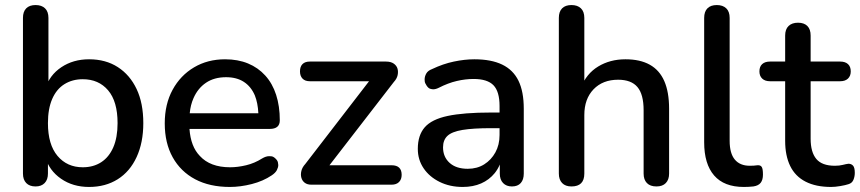

<svg xmlns="http://www.w3.org/2000/svg" viewBox="-20 -732 3408 761"><path d="M333 9Q269 9 222 -23.5Q175 -56 159 -110L170 -128V-44Q170 -20 157 -6.5Q144 7 121 7Q97 7 84 -6.5Q71 -20 71 -44V-661Q71 -686 84 -699Q97 -712 121 -712Q145 -712 158.5 -699Q172 -686 172 -661V-381H160Q176 -434 223 -465.5Q270 -497 333 -497Q399 -497 447 -466Q495 -435 521.5 -379Q548 -323 548 -244Q548 -167 521.5 -109.5Q495 -52 446.5 -21.5Q398 9 333 9ZM308 -69Q350 -69 381 -89Q412 -109 429 -148Q446 -187 446 -244Q446 -330 408.5 -374Q371 -418 308 -418Q267 -418 235.5 -398.5Q204 -379 187 -340Q170 -301 170 -244Q170 -159 208 -114Q246 -69 308 -69Z M891 9Q811 9 753.5 -21.5Q696 -52 664.5 -108.5Q633 -165 633 -243Q633 -319 664 -376Q695 -433 749 -465Q803 -497 872 -497Q923 -497 963 -480.5Q1003 -464 1031.5 -432.5Q1060 -401 1074.5 -356Q1089 -311 1089 -255Q1089 -238 1079 -229.5Q1069 -221 1049 -221H731Q736 -151 772 -114Q813 -69 892 -69Q922 -69 955.5 -77Q989 -85 1019 -104Q1034 -113 1047 -113Q1048 -113 1055.5 -112.5Q1063 -112 1071.5 -104Q1080 -96 1081.5 -88.5Q1083 -81 1083 -78Q1083 -69 1077.5 -58Q1072 -47 1057 -37Q1023 -14 978 -2.5Q933 9 891 9ZM990 -354Q975 -389 946.5 -407.5Q918 -426 876 -426Q829 -426 796.5 -404Q764 -382 747 -343Q735 -316 732 -283H1004Q1002 -324 990 -354Z M1214 0Q1198 0 1188 -7.5Q1178 -15 1174.5 -27.5Q1171 -40 1174.5 -54.5Q1178 -69 1190 -82L1462 -435V-410H1208Q1189 -410 1179 -420.5Q1169 -431 1169 -449Q1169 -468 1179 -478Q1189 -488 1208 -488H1510Q1529 -488 1540.5 -480Q1552 -472 1555.5 -460Q1559 -448 1556 -434Q1553 -420 1541 -407L1265 -50V-77H1532Q1572 -77 1572 -39Q1572 -21 1561.5 -10.5Q1551 0 1532 0Z M1814 9Q1763 9 1722.5 -11Q1682 -31 1659 -65Q1636 -99 1636 -142Q1636 -196 1663.5 -227.5Q1691 -259 1754.5 -272.5Q1818 -286 1926 -286H1960V-312Q1960 -369 1936 -394Q1912 -419 1857 -419Q1825 -419 1790.5 -411Q1756 -403 1719 -384Q1707 -378 1697 -378Q1693 -378 1685.5 -380Q1678 -382 1671 -392.5Q1664 -403 1663.5 -409.5Q1663 -416 1663 -417Q1663 -429 1669.5 -440.5Q1676 -452 1692 -458Q1736 -479 1779 -488Q1822 -497 1860 -497Q1927 -497 1970.5 -476Q2014 -455 2035 -412Q2056 -369 2056 -301V-44Q2056 -20 2044 -6.5Q2032 7 2009 7Q1987 7 1974 -6.5Q1961 -20 1961 -44V-80Q1953 -61 1941 -46Q1919 -19 1887 -5Q1855 9 1814 9ZM1813 -217Q1771 -210 1753.5 -193.5Q1736 -177 1736 -148Q1736 -110 1762 -86.5Q1788 -63 1834 -63Q1871 -63 1899 -80.5Q1927 -98 1943.5 -128Q1960 -158 1960 -197V-224H1927Q1855 -224 1813 -217Z M2245 7Q2221 7 2208 -6.5Q2195 -20 2195 -44V-661Q2195 -686 2208 -699Q2221 -712 2245 -712Q2269 -712 2282.5 -699Q2296 -686 2296 -661V-384H2282Q2304 -440 2351 -468.5Q2398 -497 2459 -497Q2517 -497 2555.5 -475.5Q2594 -454 2613 -410.5Q2632 -367 2632 -301V-44Q2632 -20 2619 -6.5Q2606 7 2582 7Q2557 7 2544 -6.5Q2531 -20 2531 -44V-295Q2531 -358 2506.5 -387Q2482 -416 2430 -416Q2369 -416 2332.5 -378Q2296 -340 2296 -276V-44Q2296 7 2245 7Z M2928 9Q2850 9 2810.5 -36.5Q2771 -82 2771 -168V-661Q2771 -686 2784 -699Q2797 -712 2821 -712Q2845 -712 2858.5 -699Q2872 -686 2872 -661V-174Q2872 -124 2892.5 -99.5Q2913 -75 2952 -75Q2961 -75 2968 -75.5Q2975 -76 2982 -77Q2994 -78 2999 -70.5Q3004 -63 3004 -40Q3004 -19 2995 -7.5Q2986 4 2966 7Q2957 8 2947 8.5Q2937 9 2928 9Z M3274 9Q3214 9 3173 -12Q3132 -33 3112 -74Q3092 -115 3092 -174V-410H3032Q3012 -410 3001 -420.5Q2990 -431 2990 -449Q2990 -468 3001 -478Q3012 -488 3032 -488H3092V-591Q3092 -616 3105.5 -629Q3119 -642 3143 -642Q3167 -642 3180 -629Q3193 -616 3193 -591V-488H3310Q3330 -488 3341 -478Q3352 -468 3352 -449Q3352 -431 3341 -420.5Q3330 -410 3310 -410H3193V-182Q3193 -129 3215.5 -102Q3238 -75 3289 -75Q3307 -75 3320.5 -78.5Q3334 -82 3343 -83Q3354 -83 3361 -75.5Q3368 -68 3368 -47Q3368 -32 3362.5 -19Q3357 -6 3343 -2Q3331 2 3310.5 5.5Q3290 9 3274 9Z"/></svg>

Font: Nunito SemiBold
Style: Regular
Weight: 600
Designer: Vernon Adams
Foundry: Vernon Adams
Version: Version 3.602